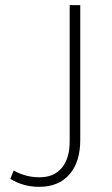

<svg xmlns="http://www.w3.org/2000/svg" viewBox="-20 -714 433 744"><path d="M132 10Q70 10 20 -21L33 -53Q80 -27 133 -27Q189 -27 219.5 -63.5Q250 -100 250 -166V-694H291V-172Q291 -86 249 -38Q207 10 132 10Z"/></svg>

Font: Cantarell Light
Style: Regular
Weight: 300
Designer: Dave Crossland, Nikolaus Waxweiler, Florian Fecher, Jacques Le Bailly, Eben Sorkin, Alexei Vanyashin, Alexios Zavras, Em
Version: Version 0.303